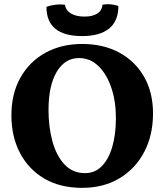

<svg xmlns="http://www.w3.org/2000/svg" viewBox="-20 -897 793 926"><path d="M376 9Q270 9 194 -35.5Q118 -80 76.5 -159Q35 -238 35 -341Q35 -446 79 -523.5Q123 -601 200 -643Q277 -685 376 -685Q478 -685 555 -643.5Q632 -602 675 -526.5Q718 -451 718 -350Q718 -245 675.5 -164Q633 -83 556 -37Q479 9 376 9ZM390 -62Q438 -62 471 -95.5Q504 -129 521.5 -189Q539 -249 539 -328Q539 -408 517 -473.5Q495 -539 455 -578Q415 -617 361 -617Q293 -617 253.5 -550.5Q214 -484 214 -366Q214 -284 233 -215Q252 -146 291 -104Q330 -62 390 -62ZM551 -868Q551 -796 506.5 -759.5Q462 -723 376 -723Q204 -723 204 -864Q222 -871 246 -874Q270 -877 293 -874Q298 -846 323 -831.5Q348 -817 388 -817Q426 -817 449 -831.5Q472 -846 474 -874Q495 -878 515 -876Q535 -874 551 -868Z"/></svg>

Font: Vollkorn ExtraBold
Style: Regular
Weight: 800
Designer: Friedrich Althausen
Foundry: Friedrich Althausen
Version: Version 5.000; ttfautohint (v1.8.3)